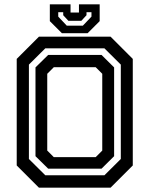

<svg xmlns="http://www.w3.org/2000/svg" viewBox="-20 -870 693 890"><path d="M160.5 0 57.5 -103V-597L160.5 -700H492.5L595.5 -597V-103L492.5 0ZM229.5 -141.5H423.5L454 -172V-528L423.5 -558.5H229.5L199 -528V-172ZM190 -57.5H464L540 -133V-570.5L464 -646H190L114 -570.5V-133ZM203.5 -88 144.5 -146V-557.5L203.5 -615.5H450.5L509 -557.5V-146L450.5 -88ZM267 -716 211 -772V-850H307V-812H346V-850H442V-772L386 -716ZM289.5 -751H364L404 -793V-813.5H381V-799.5L357 -773.5H297L273 -799.5V-813.5H250V-793Z"/></svg>

Font: Tourney SemiBold
Style: Regular
Weight: 600
Version: Version 1.015